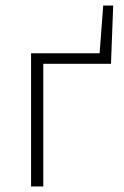

<svg xmlns="http://www.w3.org/2000/svg" viewBox="-20 -672 446 692"><path d="M92 0V-480H339L352 -652H388L380 -442H136V0Z"/></svg>

Font: hySource Sans Pro Light
Style: Regular
Weight: 300
Designer: Paul D. Hunt
Foundry: Adobe Systems Incorporated
Version: Version 2.021;PS 2.000;hotconv 1.0.86;makeotf.lib2.5.63406